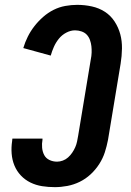

<svg xmlns="http://www.w3.org/2000/svg" viewBox="-20 -763 540 791"><path d="M206 8Q179 8 153.5 4Q128 0 105.5 -11Q83 -22 66 -40Q49 -58 39.5 -81Q30 -104 28 -130Q26 -156 30 -182L31 -192H155V-187Q152 -171 153.5 -154.5Q155 -138 162 -124.5Q169 -111 183.5 -104Q198 -97 215 -97Q227 -97 239 -101.5Q251 -106 260.5 -114.5Q270 -123 277.5 -134Q285 -145 290 -156.5Q295 -168 297.5 -180Q300 -192 302 -204L354 -518Q357 -532 357.5 -546Q358 -560 356.5 -573Q355 -586 350.5 -598.5Q346 -611 337.5 -620Q329 -629 316 -633.5Q303 -638 289 -638Q271 -638 253 -628.5Q235 -619 222.5 -603.5Q210 -588 202 -570Q194 -552 189 -534L76 -565Q83 -589 94.5 -612Q106 -635 122 -655.5Q138 -676 158 -693.5Q178 -711 201 -722.5Q224 -734 249 -738.5Q274 -743 298 -743Q329 -743 358.5 -736.5Q388 -730 412 -714.5Q436 -699 452 -674.5Q468 -650 475.5 -622Q483 -594 482.5 -563Q482 -532 477 -501L425 -187Q420 -161 412 -136Q404 -111 389 -87.5Q374 -64 353.5 -45Q333 -26 308.5 -14Q284 -2 257.5 3Q231 8 206 8Z"/></svg>

Font: Iosevka Term Curly Extrabold
Style: Italic
Weight: 800
Italic angle: -9°
Designer: Belleve Invis
Foundry: Belleve Invis
Version: Version 32.3.0